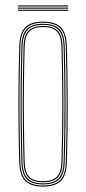

<svg xmlns="http://www.w3.org/2000/svg" viewBox="-20 -685 318 710"><path d="M139.2 5Q95.5 5 74.1 -15Q52.8 -35 51.2 -85Q49.2 -154.5 48.5 -223.4Q47.8 -292.2 48.4 -364.1Q49 -436 51.2 -514Q52.8 -563 73.4 -584Q94 -605 139.2 -605Q184.8 -605 205.2 -584Q225.8 -563 227.2 -514Q230 -410.8 230.4 -305.2Q230.8 -199.8 227.2 -85Q225.8 -35 204.4 -15Q183 5 139.2 5ZM139.2 1Q180.8 1 201.4 -18Q222 -37 223.2 -85.2Q226.8 -202 226.5 -305.8Q226.2 -409.5 223.2 -513.8Q222 -562.2 201.5 -581.6Q181 -601 139.2 -601Q97.8 -601 77.1 -581.6Q56.5 -562.2 55.2 -513.8Q53.2 -444.2 52.5 -375.2Q51.8 -306.2 52.4 -234.6Q53 -163 55.2 -85.2Q56.5 -37 77.1 -18Q97.8 1 139.2 1ZM139.2 -3Q97.8 -3 79.1 -22.1Q60.5 -41.2 59.2 -85.2Q57.2 -159 56.5 -229.2Q55.8 -299.5 56.5 -369.9Q57.2 -440.2 59.2 -513.8Q60.5 -558.5 79.1 -577.8Q97.8 -597 139.2 -597Q180.8 -597 199.4 -577.8Q218 -558.5 219.2 -513.8Q221.2 -444.2 222 -375.2Q222.8 -306.2 222.1 -234.5Q221.5 -162.8 219.2 -85.2Q218 -41.2 199.4 -22.1Q180.8 -3 139.2 -3ZM139.2 -7Q178.8 -7 196.4 -25.1Q214 -43.2 215.2 -85.5Q218.5 -196.2 218.5 -300Q218.5 -403.8 215.2 -513.5Q214 -556 196.4 -574.5Q178.8 -593 139.2 -593Q99.8 -593 82.1 -574.5Q64.5 -556 63.2 -513.5Q61.2 -443.8 60.5 -374.8Q59.8 -305.8 60.4 -234.4Q61 -163 63.2 -85.5Q64.5 -43.2 82.2 -25.1Q100 -7 139.2 -7ZM139.2 -11Q104 -11 86.2 -27.4Q68.5 -43.8 67.2 -85.5Q65.2 -159.5 64.5 -229.8Q63.8 -300 64.5 -370Q65.2 -440 67.2 -513.5Q68.5 -556 86.2 -572.5Q104 -589 139.2 -589Q174.5 -589 192.4 -572.5Q210.2 -556 211.2 -513.5Q214.2 -408.8 214.5 -305.5Q214.8 -202.2 211.2 -85.5Q210.2 -43.8 192.4 -27.4Q174.5 -11 139.2 -11ZM139.2 -15Q174.5 -15 190.4 -31.5Q206.2 -48 207.2 -85.8Q210.5 -197.2 210.5 -299.9Q210.5 -402.5 207.2 -513.5Q206.2 -551.8 190.4 -568.4Q174.5 -585 139.2 -585Q104 -585 88.2 -568.4Q72.5 -551.8 71.2 -513.5Q69.2 -439 68.5 -368.8Q67.8 -298.5 68.5 -228.8Q69.2 -159 71.2 -85.8Q72.5 -48 88.2 -31.5Q104 -15 139.2 -15ZM232.2 -661H46.2V-665H232.2ZM232.2 -645H46.2V-649H232.2ZM232.2 -653H46.2V-657H232.2Z"/></svg>

Font: Big Shoulders Inline Display SC Thin
Style: Regular
Weight: 100
Designer: Patric King
Foundry: XO Type Co
Version: Version 2.002